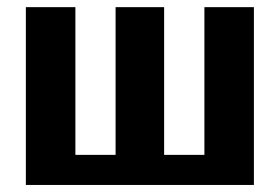

<svg xmlns="http://www.w3.org/2000/svg" viewBox="-20 -525 794 545"><path d="M53.4 0V-504.7H194V-85.4H560.2V-504.7H700.7V0ZM308.1 0V-504.7H445.9V0Z"/></svg>

Font: Russolo 10pt ExtraLight
Style: Regular
Weight: 200
Designer: Micah Stupak-Hahn
Version: Version 1.000